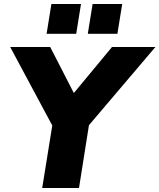

<svg xmlns="http://www.w3.org/2000/svg" viewBox="-20 -940 797 960"><path d="M191 0 249 -360 270 -259 31 -705H231L363 -448H327L540 -705H757L378 -259L432 -360L375 0ZM419 -771 443 -920H591L567 -771ZM213 -771 237 -920H385L361 -771Z"/></svg>

Font: Nunito Sans 12pt ExtraLight 12pt Black
Style: Italic
Weight: 900
Italic angle: -9°
Version: Version 3.101;gftools[0.9.27]